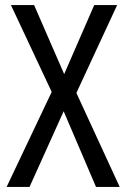

<svg xmlns="http://www.w3.org/2000/svg" viewBox="-20 -734 496 754"><path d="M450 0 280 -369 440 -714H350L232 -443L114 -714H23L183 -373L6 0H96L230 -297L357 0Z"/></svg>

Font: Noto Sans Gujarati Condensed
Style: Regular
Weight: 400
Width: 3
Designer: Jelle Bosma - Monotype Design Team, Universal Thirst
Foundry: Monotype Imaging Inc.
Version: Version 2.106